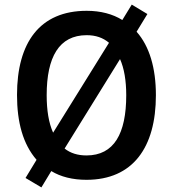

<svg xmlns="http://www.w3.org/2000/svg" viewBox="-20 -772 752 835"><path d="M658 -358C658 -476 630 -571 574 -634L621 -711L553 -752L512 -685C470 -711 418 -725 357 -725C153 -725 54 -587 54 -359C54 -240 80 -145 139 -77L91 2L160 43L203 -28C244 -3 296 10 356 10C558 10 658 -131 658 -358ZM183 -358C183 -524 237 -619 357 -619C396 -619 428 -608 454 -586L211 -195C192 -237 183 -292 183 -358ZM529 -358C529 -191 476 -96 356 -96C318 -96 286 -106 261 -126L502 -515C520 -475 529 -421 529 -358Z"/></svg>

Font: Noto Sans Armenian SemiCondensed SemiBold
Style: Regular
Weight: 600
Width: 4
Designer: Monotype Design Team
Foundry: Monotype Imaging Inc.
Version: Version 2.008